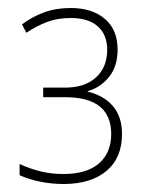

<svg xmlns="http://www.w3.org/2000/svg" viewBox="-20 -871 353 480"><path d="M157 -851Q210 -851 242 -824Q274 -797 274 -747Q274 -705 252.5 -678.5Q231 -652 199 -643V-642Q240 -632 262.5 -605.5Q285 -579 285 -536Q285 -476 246 -443.5Q207 -411 139 -411Q108 -411 79.5 -417Q51 -423 29 -433V-461Q55 -449 81.5 -442.5Q108 -436 139 -436Q197 -436 227.5 -462.5Q258 -489 258 -536Q258 -628 143 -628H88V-652H143Q192 -652 220 -677.5Q248 -703 248 -747Q248 -784 224.5 -805Q201 -826 157 -826Q124 -826 97.5 -816Q71 -806 46 -789L35 -810Q60 -829 90 -840Q120 -851 157 -851Z"/></svg>

Font: Noto Sans SemiCondensed Thin
Style: Regular
Weight: 100
Width: 4
Designer: Monotype Design Team
Foundry: Monotype Imaging Inc.
Version: Version 2.013; ttfautohint (v1.8.4.7-5d5b)